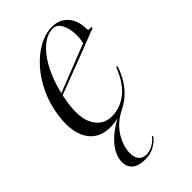

<svg xmlns="http://www.w3.org/2000/svg" viewBox="-200 -502 763 763"><g transform="rotate(-45 181.5 -121.0)"><path d="M56.5 -204V-212Q96 -227.5 139.8 -244.8Q183.5 -262 226.8 -279.2Q270 -296.5 308 -311L292.5 -301Q295.5 -314.5 296.8 -324Q298 -333.5 298 -344.5Q298.5 -382 285 -407Q271.5 -432 249 -432Q223 -432 197 -414Q171 -396 148.2 -362.5Q125.5 -329 108.2 -282Q91 -235 82.5 -177Q71.5 -100 96.5 -59.2Q121.5 -18.5 169.5 -18.5Q215.5 -18.5 254 -48.5Q292.5 -78.5 317.5 -141Q319 -143.5 320 -145Q321 -146.5 322.5 -146Q324 -146 324.5 -144.2Q325 -142.5 324 -139Q313 -108 297.2 -83.2Q281.5 -58.5 261 -40.2Q240.5 -22 214.5 -9Q181.5 7 159.2 31.8Q137 56.5 126.2 83.8Q115.5 111 115.5 134.5Q115.5 159.5 126.8 172.8Q138 186 159 186Q177 186 194.5 176.2Q212 166.5 222.5 153Q224 151 225.5 150.2Q227 149.5 228 150Q229 150.5 228.8 152Q228.5 153.5 227 156Q216.5 171 193.8 183.8Q171 196.5 141.5 196.5Q106 196.5 87 181.2Q68 166 68 138Q68 116.5 80 92.5Q92 68.5 118.8 44Q145.5 19.5 189 -3L190.5 0.5Q168.5 5 157 6.5Q145.5 8 133.5 8Q93 8 65 -12.2Q37 -32.5 25 -72.8Q13 -113 21 -171.5Q28.5 -226 50.5 -274.2Q72.5 -322.5 105 -359.5Q137.5 -396.5 175.5 -417.8Q213.5 -439 253 -439Q283 -439 303.2 -424.5Q323.5 -410 333.8 -386.5Q344 -363 343.5 -335.5Q343.5 -330 346.5 -328Q349.5 -326 356.5 -327.5Q359.5 -328 361 -327.5Q362.5 -327 363 -325Q363.5 -323.5 362.2 -322.2Q361 -321 359 -320Q327.5 -307.5 291.2 -293.5Q255 -279.5 215.5 -264.5Q176 -249.5 135.8 -234.2Q95.5 -219 56.5 -204Z"/></g></svg>

Font: Fraunces 120pt Light
Style: Italic
Weight: 300
Italic angle: -16°
Version: Version 1.000;[b76b70a41]